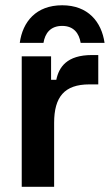

<svg xmlns="http://www.w3.org/2000/svg" viewBox="-20 -716 422 736"><path d="M146.7 -551.7C152.5 -588.3 173.3 -616.7 218.3 -616.7C262.5 -616.7 283.3 -588.3 289.2 -551.7H380.8C369.2 -632.5 317.5 -695.8 218.3 -695.8C118.3 -695.8 66.7 -632.5 55.8 -551.7ZM187.5 0V-245C187.5 -344.2 226.7 -392.5 322.5 -392.5H356.7V-505H332.5C235.8 -505 205.8 -458.3 195.8 -410H175.8V-500H63.3V0Z"/></svg>

Font: Familjen Grotesk SemiBold
Style: Regular
Weight: 600
Designer: Anders Wikstroem, Jonas Baeckman, Matilda Gysing, Kristian Moeller
Foundry: Familjen STHLM AB
Version: Version 2.000